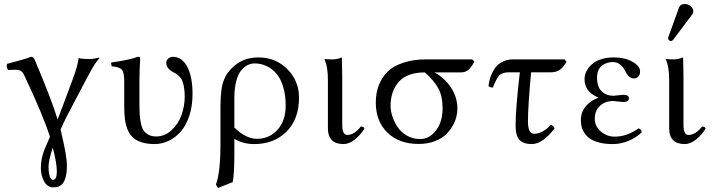

<svg xmlns="http://www.w3.org/2000/svg" viewBox="-20 -703 3530 950"><path d="M241.2 27.8Q220.2 89.8 220.2 122.1Q220.2 151.4 226.1 169.2Q231.9 187 242.2 187Q261.2 187 261.2 145Q261.2 104.5 241.2 27.8ZM182.1 128.9Q182.1 80.6 201.2 34.2L227.1 -25.9Q195.8 -127 101.1 -328.1Q96.2 -338.9 90.8 -345.5Q85.4 -352.1 78.4 -354.5Q71.3 -356.9 67.6 -357.4Q64 -357.9 55.2 -357.9Q51.3 -357.9 40 -357.4Q28.8 -356.9 20 -356.9Q9.3 -372.6 15.1 -387.2Q107.9 -411.1 133.8 -421.9Q144.5 -421.9 150.9 -409.2Q233.9 -214.4 265.1 -111.8Q276.9 -141.1 342.8 -318.8Q365.2 -380.4 369.1 -416Q381.3 -411.1 421.9 -411.1Q445.8 -411.1 467.8 -418L472.2 -416L464.4 -406.2L457.5 -397.5Q454.6 -393.6 450.7 -387.7Q446.8 -381.8 444.8 -378.9L439 -368.7Q435.1 -361.8 433.6 -359.6Q432.1 -357.4 427.7 -349.4Q423.3 -341.3 422.4 -339.4Q421.4 -337.4 416.3 -327.9Q411.1 -318.4 410.2 -316.9L307.1 -121.1Q301.8 -110.8 279.8 -63Q280.8 -58.1 283 -48.6Q285.2 -39.1 286.1 -34.2Q311 71.3 311 115.2Q311 140.1 308.1 158.4Q305.2 176.8 298.1 192.4Q291 208 277.3 216.1Q263.7 224.1 243.2 224.1Q213.9 224.1 198 194.1Q182.1 164.1 182.1 128.9Z M669.9 -307.1V-193.8Q669.9 -160.2 671.1 -138.9Q672.4 -117.7 677 -94.2Q681.6 -70.8 690.4 -57.9Q699.2 -44.9 714.8 -36.4Q730.5 -27.8 752.9 -27.8Q794.9 -27.8 828.1 -58.1Q861.3 -88.4 877.7 -133.1Q894 -177.7 894 -226.1Q894 -252.4 890.1 -272.7Q886.2 -293 881.8 -304Q877.4 -314.9 867.4 -324.7Q857.4 -334.5 852.5 -337.4L835 -347.2Q802.7 -364.7 802.7 -393.1Q802.7 -404.8 812.7 -413.3Q822.8 -421.9 835 -421.9Q880.4 -421.9 906.5 -372.8Q932.6 -323.7 932.6 -237.8Q932.6 -177.7 916.5 -129.4Q900.4 -81.1 873.8 -51.3Q847.2 -21.5 814 -5.9Q780.8 9.8 744.6 9.8Q707 9.8 679.9 0.7Q652.8 -8.3 636.5 -23.7Q620.1 -39.1 610.6 -63.7Q601.1 -88.4 597.9 -115Q594.7 -141.6 594.7 -178.2V-303.2Q594.7 -344.2 583 -357.9Q571.3 -371.6 532.7 -375Q528.3 -387.7 530.8 -394Q616.7 -405.3 661.6 -421.9Q673.8 -421.9 673.8 -415Q669.9 -354 669.9 -307.1Z M1131.3 198.2 1058.6 227.1 1048.3 210Q1070.8 150.9 1070.8 9.8V-175.8Q1070.8 -222.7 1075.4 -256.6Q1080.1 -290.5 1089.8 -311.8Q1099.6 -333 1107.2 -343.3Q1114.7 -353.5 1127.4 -366.2Q1178.7 -418.9 1258.8 -418.9Q1344.2 -418.9 1401.9 -360.8Q1459.5 -302.7 1459.5 -220.2Q1459.5 -113.3 1397.7 -51.8Q1335.9 9.8 1237.8 9.8Q1182.6 9.8 1139.6 -16.1V58.1Q1139.6 157.7 1131.3 198.2ZM1393.6 -180.2Q1393.6 -234.4 1380.4 -276.1Q1367.2 -317.9 1345 -341.8Q1322.8 -365.7 1296.1 -377.4Q1269.5 -389.2 1239.7 -389.2Q1222.7 -389.2 1206.5 -381.6Q1190.4 -374 1174.6 -356.2Q1158.7 -338.4 1149.2 -302.7Q1139.6 -267.1 1139.6 -217.8V-71.8Q1197.3 -16.1 1251.5 -16.1Q1312.5 -16.1 1353 -60.8Q1393.6 -105.5 1393.6 -180.2Z M1602.5 -307.1Q1602.5 -374 1585.4 -409.2L1587.4 -411.1Q1599.1 -409.2 1626.5 -409.2Q1647.9 -409.2 1671.4 -418.9Q1673.3 -357.9 1673.3 -327.1V-85Q1673.3 -35.2 1698.7 -35.2Q1732.4 -35.2 1765.6 -77.1Q1767.1 -76.7 1770 -76.2Q1772.9 -75.7 1773.9 -75.4Q1774.9 -75.2 1776.9 -74.5Q1778.8 -73.7 1779.5 -73Q1780.3 -72.3 1781.2 -70.6Q1782.2 -68.8 1782.7 -66.9Q1765.6 -37.1 1736.8 -13.7Q1708 9.8 1679.7 9.8Q1602.5 9.8 1602.5 -67.9Z M2259.3 -344.7H2129.4Q2176.8 -320.3 2210 -272Q2243.2 -223.6 2243.2 -164.1Q2243.2 -146 2238 -125Q2232.9 -104 2219 -79.6Q2205.1 -55.2 2184.6 -35.9Q2164.1 -16.6 2129.4 -3.7Q2094.7 9.3 2051.3 9.3Q1954.1 9.3 1896.7 -47.1Q1839.4 -103.5 1839.4 -194.8Q1839.4 -290 1898.4 -349.1Q1924.8 -375.5 1974.4 -392.3Q2023.9 -409.2 2086.4 -409.2H2316.9L2327.1 -397.9Q2312.5 -370.6 2298.1 -357.7Q2283.7 -344.7 2259.3 -344.7ZM2058.1 -15.1Q2105 -15.1 2137.5 -57.9Q2169.9 -100.6 2169.9 -167Q2169.9 -227.5 2148.7 -266.1Q2127.4 -304.7 2082 -344.7Q1995.1 -344.7 1953.9 -298.8Q1912.6 -252.9 1912.6 -179.2Q1912.6 -153.8 1921.9 -126Q1931.2 -98.1 1948.2 -73Q1965.3 -47.9 1994.1 -31.5Q2022.9 -15.1 2058.1 -15.1Z M2518.1 -409.2H2772.9L2783.2 -397.9Q2769.5 -372.1 2751.2 -358.6Q2732.9 -345.2 2705.1 -345.2H2607.9Q2592.3 -177.2 2592.3 -103Q2592.3 -41 2623 -41Q2663.1 -41 2706.1 -85Q2720.2 -79.6 2724.1 -67.9Q2664.6 9.8 2611.3 9.8Q2570.3 9.8 2550.8 -10.5Q2531.2 -30.8 2531.2 -81.1Q2531.2 -168 2552.2 -345.2H2499Q2465.3 -345.2 2450.9 -330.6Q2436.5 -315.9 2418.9 -270Q2402.3 -270 2397 -277.8Q2399.4 -295.4 2403.6 -311.3Q2407.7 -327.1 2417 -345.7Q2426.3 -364.3 2439 -377.7Q2451.7 -391.1 2472.2 -400.1Q2492.7 -409.2 2518.1 -409.2Z M2922.9 -115.2Q2922.9 -78.1 2952.6 -52.5Q2982.4 -26.9 3022 -26.9Q3081.5 -26.9 3140.1 -67.9Q3154.8 -62.5 3154.8 -47.9Q3129.4 -23.4 3091.6 -6.8Q3053.7 9.8 3011.2 9.8Q2974.6 9.8 2946.5 2.7Q2918.5 -4.4 2901.4 -15.6Q2884.3 -26.9 2873.3 -42.7Q2862.3 -58.6 2858.2 -74.5Q2854 -90.3 2854 -107.9Q2854 -128.4 2860.8 -147.7Q2867.7 -167 2888.2 -187.5Q2908.7 -208 2940.9 -219.2V-220.2Q2872.1 -248.5 2872.1 -312Q2872.1 -324.2 2876.2 -337.6Q2880.4 -351.1 2891.1 -366Q2901.9 -380.9 2917.7 -392.3Q2933.6 -403.8 2959.7 -411.4Q2985.8 -418.9 3018.1 -418.9Q3071.3 -418.9 3109.1 -397.7Q3147 -376.5 3147 -350.1Q3147 -331.5 3137.5 -323.2Q3127.9 -314.9 3116.2 -314.9Q3106.4 -314.9 3098.4 -320.1Q3090.3 -325.2 3086.4 -330.3Q3082.5 -335.4 3076.2 -346.2Q3053.2 -396 3012.2 -396Q2999.5 -396 2987.3 -392.6Q2975.1 -389.2 2962.4 -381.3Q2949.7 -373.5 2941.9 -357.4Q2934.1 -341.3 2934.1 -318.8Q2934.1 -272.9 2957.5 -251Q2981 -229 3015.1 -229L3038.1 -231.4Q3061 -233.9 3064 -233.9Q3091.8 -233.9 3091.8 -216.8Q3091.8 -198.2 3063 -198.2Q3059.1 -198.2 3038.8 -200.7Q3018.6 -203.1 3014.2 -203.1Q2973.6 -203.1 2948.2 -179Q2922.9 -154.8 2922.9 -115.2Z M3368.2 -683.1Q3383.8 -683.1 3397 -672.9Q3410.2 -662.6 3410.2 -647.9Q3410.2 -637.7 3403.8 -629.9L3312 -507.8Q3306.2 -500 3299.8 -500Q3293.9 -500 3290 -503.9Q3286.1 -507.8 3286.1 -513.2Q3286.1 -517.1 3288.1 -522.9L3339.8 -666Q3345.7 -683.1 3368.2 -683.1ZM3291 -307.1Q3291 -374 3273.9 -409.2L3275.9 -411.1Q3287.6 -409.2 3314.9 -409.2Q3336.4 -409.2 3359.9 -418.9Q3361.8 -357.9 3361.8 -327.1V-85Q3361.8 -35.2 3387.2 -35.2Q3420.9 -35.2 3454.1 -77.1Q3455.6 -76.7 3458.5 -76.2Q3461.4 -75.7 3462.4 -75.4Q3463.4 -75.2 3465.3 -74.5Q3467.3 -73.7 3468 -73Q3468.8 -72.3 3469.7 -70.6Q3470.7 -68.8 3471.2 -66.9Q3454.1 -37.1 3425.3 -13.7Q3396.5 9.8 3368.2 9.8Q3291 9.8 3291 -67.9Z"/></svg>

Font: Linux Libertine Display G
Style: Regular
Weight: 400
Designer: Philipp H. Poll
Foundry: Philipp H. Poll
Version: Version 5.0.9